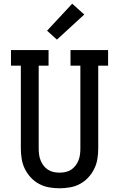

<svg xmlns="http://www.w3.org/2000/svg" viewBox="-20 -1004 640 1032"><path d="M300 8Q272 8 243.5 3Q215 -2 190 -15.5Q165 -29 145.5 -50Q126 -71 113.5 -96.5Q101 -122 96.5 -150Q92 -178 92 -206V-651H39V-735H241V-651H188V-206Q188 -190 190 -174Q192 -158 198 -142.5Q204 -127 214 -114Q224 -101 237.5 -92Q251 -83 267.5 -79.5Q284 -76 300 -76Q316 -76 332.5 -79.5Q349 -83 362.5 -92Q376 -101 386 -114Q396 -127 402 -142.5Q408 -158 410 -174Q412 -190 412 -206V-651H359V-735H561V-651H508V-206Q508 -178 503.5 -150Q499 -122 486.5 -96.5Q474 -71 454.5 -50Q435 -29 410 -15.5Q385 -2 356.5 3Q328 8 300 8ZM286 -791 233 -839 368 -984 433 -926Z"/></svg>

Font: Iosevka HT Medium Extended
Style: Regular
Weight: 500
Width: 7
Monospace: yes
Designer: Belleve Invis
Foundry: Belleve Invis
Version: Version 32.3.0; ttfautohint (v1.8.4)